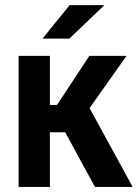

<svg xmlns="http://www.w3.org/2000/svg" viewBox="-20 -741 555 761"><path d="M53.7 -519.5H177.7V-325.2H206.1L334 -519.5H481.4L335 -312.5L505.9 0H356.4L238.3 -216.8H177.7V0H53.7ZM255.9 -720.7H393.6L254.9 -587.9H148.4Z"/></svg>

Font: Dinish
Style: Bold
Weight: 700
Designer: Bert Driehuis
Foundry: Playbeing
Version: Version 3.006; git-39231f3c-release